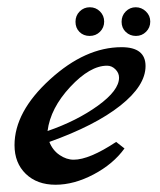

<svg xmlns="http://www.w3.org/2000/svg" viewBox="-20 -509 441 529"><path d="M300 -118 323 -100Q292 -57 238 -28.5Q184 0 133 0Q82 0 51 -30Q20 -60 20 -109Q20 -201 117.5 -290Q215 -379 315 -379Q381 -379 381 -327Q381 -273 311.5 -218Q242 -163 116 -118Q125 -95 144 -82Q163 -69 183 -69Q226 -69 300 -118ZM111 -148Q192 -176 250 -218Q308 -260 308 -295Q308 -308 298 -318Q288 -328 275 -328Q228 -328 173.5 -269.5Q119 -211 111 -148ZM199 -421Q188 -432 188 -449Q188 -466 199.5 -477.5Q211 -489 227.5 -489Q244 -489 255.5 -477.5Q267 -466 267 -449.5Q267 -433 255.5 -421.5Q244 -410 227 -410Q210 -410 199 -421ZM326.5 -421Q315 -432 315 -449Q315 -466 326.5 -477.5Q338 -489 354 -489Q370 -489 382 -477.5Q394 -466 394 -449.5Q394 -433 382.5 -421.5Q371 -410 354.5 -410Q338 -410 326.5 -421Z"/></svg>

Font: Marck Script
Style: Regular
Weight: 400
Designer: Denis Masharov, Marck Fogel
Foundry: Denis Masharov
Version: Version 1.002